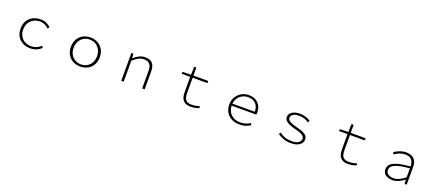

<svg xmlns="http://www.w3.org/2000/svg" viewBox="97 -2056 7807 3441"><g transform="rotate(20 4000.0 -335.5)"><path d="M265 -264Q265 -348 302 -411Q339 -474 404.5 -508Q470 -542 554 -542Q615 -542 660.5 -520.5Q706 -499 745 -462L718 -429Q643 -501 555 -501Q484 -501 429.5 -471Q375 -441 345 -387.5Q315 -334 315 -264Q315 -193 345 -139.5Q375 -86 429.5 -57.5Q484 -29 554 -29Q653 -29 734 -105L758 -72Q667 12 553 12Q467 12 402 -21.5Q337 -55 301 -117.5Q265 -180 265 -264Z M1224 -264Q1224 -348 1260 -411Q1296 -474 1359 -508Q1422 -542 1500 -542Q1578 -542 1641 -507.5Q1704 -473 1740 -410Q1776 -347 1776 -264Q1776 -181 1740 -118Q1704 -55 1641 -21.5Q1578 12 1500 12Q1423 12 1360 -21.5Q1297 -55 1260.5 -118Q1224 -181 1224 -264ZM1723 -264Q1723 -333 1694.5 -387Q1666 -441 1615 -471Q1564 -501 1500 -501Q1436 -501 1385 -471Q1334 -441 1305.5 -387Q1277 -333 1277 -264Q1277 -195 1305.5 -141.5Q1334 -88 1385 -58.5Q1436 -29 1500 -29Q1564 -29 1615 -58.5Q1666 -88 1694.5 -141.5Q1723 -195 1723 -264Z M2281 -531H2320L2326 -447H2328Q2381 -493 2432.5 -518.5Q2484 -544 2545 -544Q2638 -544 2683 -493Q2728 -442 2728 -340V0H2680V-334Q2680 -419 2644.5 -460Q2609 -501 2533 -501Q2479 -501 2434 -477.5Q2389 -454 2328 -401V0H2281Z M3494 -15Q3454 -40 3436 -86.5Q3418 -133 3418 -199V-489H3257V-525L3419 -530L3424 -683H3465V-530H3748V-489H3465V-194Q3465 -142 3478 -106Q3490 -68 3522.5 -48.5Q3555 -29 3613 -29Q3688 -29 3755 -55L3768 -20Q3733 -5 3689.5 3.5Q3646 12 3607 12Q3535 12 3494 -15Z M4245 -264Q4245 -346 4283.5 -409.5Q4322 -473 4385 -507.5Q4448 -542 4520 -542Q4633 -542 4699.5 -476.5Q4766 -411 4766 -298Q4766 -271 4763 -258H4293Q4294 -191 4325 -138.5Q4356 -86 4411 -57Q4466 -28 4537 -28Q4645 -28 4725 -85L4743 -48Q4700 -20 4650.5 -4Q4601 12 4533 12Q4449 12 4383.5 -22.5Q4318 -57 4281.5 -119.5Q4245 -182 4245 -264ZM4520 -502Q4461 -502 4412 -476Q4363 -450 4331.5 -403.5Q4300 -357 4293 -297H4720Q4720 -396 4666 -449Q4612 -502 4520 -502Z M5261 -70 5287 -105Q5334 -67 5389.5 -47.5Q5445 -28 5524 -28Q5603 -28 5646.5 -58Q5690 -88 5690 -133Q5690 -157 5675 -178Q5640 -223 5499 -255Q5403 -278 5346.5 -315Q5290 -352 5290 -403Q5290 -464 5345 -503Q5400 -542 5498 -542Q5552 -542 5607.5 -524.5Q5663 -507 5701 -478L5675 -444Q5597 -502 5495 -502Q5419 -502 5379.5 -475.5Q5340 -449 5340 -406Q5340 -369 5385 -343Q5430 -317 5518 -294Q5599 -275 5646.5 -254Q5694 -233 5716 -204.5Q5738 -176 5738 -136Q5738 -96 5711.5 -62Q5685 -28 5636 -8Q5587 12 5522 12Q5445 12 5379 -10.5Q5313 -33 5261 -70Z M6494 -15Q6454 -40 6436 -86.5Q6418 -133 6418 -199V-489H6257V-525L6419 -530L6424 -683H6465V-530H6748V-489H6465V-194Q6465 -142 6478 -106Q6490 -68 6522.5 -48.5Q6555 -29 6613 -29Q6688 -29 6755 -55L6768 -20Q6733 -5 6689.5 3.5Q6646 12 6607 12Q6535 12 6494 -15Z M7366 -3Q7322 -19 7296.5 -52Q7271 -85 7271 -131Q7271 -191 7313 -231Q7355 -270 7445 -294.5Q7535 -319 7679 -331Q7678 -376 7664 -415Q7630 -501 7519 -501Q7465 -501 7411 -480Q7357 -459 7319 -429L7296 -464Q7337 -495 7399 -518.5Q7461 -542 7525 -542Q7624 -542 7674.5 -487.5Q7725 -433 7725 -340V0H7685L7680 -80H7678Q7628 -40 7569.5 -14Q7511 12 7455 12Q7408 12 7366 -3ZM7679 -124V-295Q7543 -285 7465 -262Q7387 -241 7352.5 -210Q7318 -179 7318 -134Q7318 -83 7359.5 -55.5Q7401 -28 7463 -28Q7563 -28 7679 -124Z"/></g></svg>

Font: Merged Yaku Han JP ExtraLight
Style: Regular
Weight: 250
Designer: Ryoko NISHIZUKA 西塚涼子 (kana, bopomofo & ideographs); Paul D. Hunt (Latin, Greek & Cyrillic); Sandoll Communications 산돌커뮤니
Foundry: Adobe
Version: Version 2.004